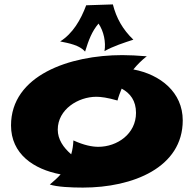

<svg xmlns="http://www.w3.org/2000/svg" viewBox="-20 -822 880 871"><path d="M641 -567C603 -570 568 -572 535 -572C295 -572 30 -480 30 -253C30 -124 132 -54 255 -31C241 -15 224 0 206 15C237 26 303 29 356 29C583 29 809 -62 809 -276C809 -403 708 -484 585 -507C603 -529 623 -549 646 -567ZM597 -310C597 -214 511 -156 426 -156C398 -156 361 -163 313 -185C312 -163 309 -142 303 -122C267 -153 242 -190 242 -234C242 -326 335 -383 417 -383C438 -383 468 -379 513 -366C518 -385 525 -403 532 -420C571 -399 597 -365 597 -310ZM585 -642C536 -689 508 -740 492 -802L371 -798C346 -731 310 -670 253 -634C293 -626 341 -617 366 -588C382 -640 397 -680 427 -715C451 -680 461 -630 454 -590C492 -612 545 -629 585 -642Z"/></svg>

Font: Shojumaru
Style: Regular
Weight: 400
Designer: Astigmatic (AOETI)
Foundry: Astigmatic (AOETI)
Version: Version 1.000